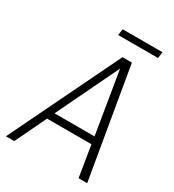

<svg xmlns="http://www.w3.org/2000/svg" viewBox="-198 -947 963 1060"><g transform="rotate(30 283.5 -417.0)"><path d="M523 -834H269L263 -794H517ZM469 0H524L405 -700H345L6 0H59L154 -198H437ZM175 -244 365 -639 430 -244Z"/></g></svg>

Font: Arthouse Owned Light
Style: Italic
Weight: 300
Italic angle: -10°
Designer: Jeremy Tribby
Foundry: Tribby Type
Version: Version 1.000;PS 001.000;hotconv 1.0.88;makeotf.lib2.5.64775